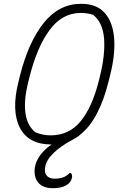

<svg xmlns="http://www.w3.org/2000/svg" viewBox="-20 -740 640 1010"><path d="M407 -720Q489 -720 531.5 -671.5Q574 -623 580.5 -538Q587 -453 559 -343L551 -311Q527 -214 490 -143Q453 -72 401 -31Q394 -24 383.5 -17.5Q373 -11 362 -5Q298 29 260 66.5Q222 104 217 142Q213 172 227.5 186Q242 200 268 200Q291 200 310.5 193.5Q330 187 346 170H352Q361 178 359 192Q355 219 329 234.5Q303 250 258 250Q206 250 181.5 221Q157 192 163 144Q168 108 191.5 76.5Q215 45 251 20H250Q129 20 84 -69Q39 -158 77 -309L85 -342Q130 -520 210.5 -620Q291 -720 407 -720ZM129 -310Q105 -215 113.5 -147.5Q122 -80 166 -44Q205 -28 246 -28Q344 -28 404.5 -102.5Q465 -177 499 -312L505 -336Q534 -451 527.5 -536.5Q521 -622 470 -662Q439 -672 405 -672Q307 -672 240.5 -581.5Q174 -491 135 -334Z"/></svg>

Font: Recursive Mn Csl St Lt
Style: Italic
Weight: 300
Italic angle: -15°
Monospace: yes
Version: Version 1.079;hotconv 1.0.112;makeotfexe 2.5.65598; ttfautoh